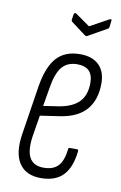

<svg xmlns="http://www.w3.org/2000/svg" viewBox="-77 -685 464 736"><g transform="rotate(10 155.0 -317.0)"><path d="M135 6Q76 6 50 -34Q24 -74 36 -149L66 -341Q79 -418 111.5 -453Q144 -488 202 -488Q249 -488 275 -463Q301 -438 301 -391Q301 -327 267.5 -288.5Q234 -250 164 -240L90 -229L77 -149Q68 -91 83.5 -63Q99 -35 138 -35Q176 -35 195 -55.5Q214 -76 219 -121Q219 -127 225 -127H252Q259 -127 258 -120Q251 -56 221 -25Q191 6 135 6ZM96 -268 156 -277Q209 -286 234 -312.5Q259 -339 259 -386Q259 -448 198 -448Q159 -448 138 -422.5Q117 -397 108 -339ZM289 -639Q293 -641 295.5 -640Q298 -639 297 -635L294 -610Q293 -606 291.5 -604.5Q290 -603 286 -601L217 -562Q211 -559 207 -562L151 -604Q146 -607 147 -614L150 -634Q152 -642 159 -639L216 -599Z"/></g></svg>

Font: Sofia Sans Extra Condensed Light
Style: Italic
Weight: 300
Italic angle: -9°
Version: Version 4.100